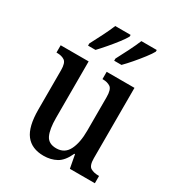

<svg xmlns="http://www.w3.org/2000/svg" viewBox="-184 -881 925 1005"><g transform="rotate(30 278.5 -378.0)"><path d="M231 10Q159 10 123 -36.5Q87 -83 87 -186V-424Q87 -468 69.5 -480Q52 -492 23 -492H20V-536H189V-195Q189 -127 205.5 -92Q222 -57 269 -57Q319 -57 341.5 -101Q364 -145 364 -218V-421Q364 -468 346 -480Q328 -492 301 -492H298V-536H466V-111Q466 -66 485 -55Q504 -44 531 -44H536V0H385L370 -80H366Q342 -27 308 -8.5Q274 10 231 10ZM303 -619Q322 -655 341.5 -693.5Q361 -732 375 -766H468V-756Q459 -739 437.5 -711Q416 -683 391.5 -654.5Q367 -626 347 -606H303ZM145 -619Q164 -655 183.5 -693.5Q203 -732 217 -766H310V-756Q301 -739 279.5 -711Q258 -683 233.5 -654.5Q209 -626 190 -606H145Z"/></g></svg>

Font: Noto Serif Tamil Condensed Medium
Style: Regular
Weight: 500
Width: 3
Designer: Indian Type Foundry, Tom Grace, and the Monotype Design Team
Foundry: Monotype Imaging Inc.
Version: Version 2.004; ttfautohint (v1.8.4.7-5d5b)